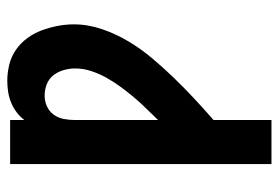

<svg xmlns="http://www.w3.org/2000/svg" viewBox="-142 -426 783 540"><g transform="rotate(-90 250.0 -156.5)"><path d="M58 215V-520H182V-480Q191 -492 203.5 -501.5Q216 -511 230.5 -517Q245 -523 260.5 -525.5Q276 -528 292 -528Q315 -528 337.5 -522.5Q360 -517 379 -504Q398 -491 412 -472Q426 -453 434 -431.5Q442 -410 446.5 -387Q451 -364 451 -341Q451 -301 437.5 -261.5Q424 -222 403 -187Q382 -152 355.5 -120.5Q329 -89 300.5 -59.5Q272 -30 242 -2Q212 26 182 52V215ZM182 -104Q198 -121 214.5 -137.5Q231 -154 246 -172Q261 -190 275 -209Q289 -228 300.5 -248.5Q312 -269 319.5 -291.5Q327 -314 327 -337Q327 -353 322.5 -369Q318 -385 308 -398Q298 -411 282.5 -417Q267 -423 251 -423Q235 -423 220.5 -416.5Q206 -410 197 -397.5Q188 -385 185 -369.5Q182 -354 182 -339Z"/></g></svg>

Font: Iosevka SS04 Extrabold
Style: Regular
Weight: 800
Monospace: yes
Designer: Belleve Invis
Foundry: Belleve Invis
Version: Version 19.0.0; ttfautohint (v1.8.4)